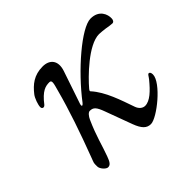

<svg xmlns="http://www.w3.org/2000/svg" viewBox="-110 -550 700 700"><g transform="rotate(-45 240.5 -199.5)"><path d="M88 15C100 15 106 6 114 -16C129 -56 137 -95 164 -155C169 -166 178 -178 186 -178C204 -178 212 -170 224 -137L262 -34C275 1 289 14 310 14C342 14 443 -67 443 -109C443 -119 439 -123 435 -123C430 -123 428 -116 420 -106C393 -73 367 -48 342 -48C329 -48 318 -58 313 -72C294 -126 275 -186 239 -226C236 -228 237 -231 242 -237C269 -269 352 -352 408 -352C418 -352 429 -350 440 -349C452 -347 463 -345 470 -345C477 -345 481 -352 481 -360C482 -380 470 -414 426 -414C378 -414 260 -312 188 -217C186 -214 182 -211 180 -211C178 -211 177 -214 179 -221L222 -348C236 -390 215 -414 179 -414C134 -414 108 -392 86 -364C77 -353 68 -327 68 -315C68 -309 72 -306 76 -306C79 -306 82 -308 84 -310C116 -352 136 -356 156 -356C169 -356 164 -341 156 -312C135 -233 105 -146 71 -56C61 -29 62 -36 62 -15C62 -3 78 15 88 15Z"/></g></svg>

Font: EB Garamond
Style: Italic
Weight: 400
Italic angle: -17.2°
Designer: Georg Duffner and Octavio Pardo
Foundry: Georg Duffner
Version: Version 1.000;PS 001.000;hotconv 1.0.88;makeotf.lib2.5.64775